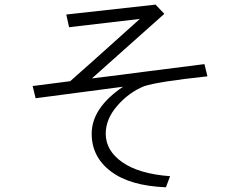

<svg xmlns="http://www.w3.org/2000/svg" viewBox="-20 -750 1040 813"><path d="M118.2 -385.7 277.3 -406.2Q321.3 -444.3 572.3 -669.9L272.5 -634.8L260.7 -688.5L638.7 -730.5L675.8 -691.4L369.1 -418Q419.9 -423.8 596.2 -446.8Q772.5 -469.7 845.7 -478.5L858.4 -426.8Q647.5 -404.3 589.8 -384.8Q525.4 -358.4 476.6 -302.2Q427.7 -246.1 427.7 -183.6Q427.7 -112.3 498 -63Q568.4 -13.7 700.2 -3.9L682.6 43Q530.3 37.1 449.2 -24.4Q368.2 -85.9 368.2 -183.6Q368.2 -293 501 -382.8L130.9 -334Z"/></svg>

Font: Gothic A1 Light
Style: Regular
Weight: 300
Version: Version 2.50